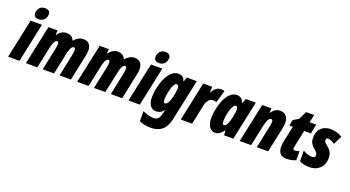

<svg xmlns="http://www.w3.org/2000/svg" viewBox="-75 -1546 4658 2556"><g transform="rotate(20 2254.5 -268.0)"><path d="M201 -607C263 -607 304 -654 304 -715C304 -756 277 -776 229 -776C157 -776 127 -717 127 -668C127 -627 152 -607 201 -607ZM-12 0H149L266 -553H106Z M240 0H402L464 -293C474 -344 497 -418 532 -418C547 -418 554 -407 554 -384C554 -365 549 -335 543 -306L478 0H639L701 -292C712 -344 731 -418 769 -418C784 -418 791 -406 791 -381C791 -363 787 -335 781 -306L717 0H878L952 -353C960 -386 964 -417 964 -441C964 -518 924 -563 852 -563C804 -563 757 -536 724 -495H721C703 -541 669 -563 611 -563C562 -563 518 -534 488 -490H484L487 -553H358Z M966 0H1128L1190 -293C1200 -344 1223 -418 1258 -418C1273 -418 1280 -407 1280 -384C1280 -365 1275 -335 1269 -306L1204 0H1365L1427 -292C1438 -344 1457 -418 1495 -418C1510 -418 1517 -406 1517 -381C1517 -363 1513 -335 1507 -306L1443 0H1604L1678 -353C1686 -386 1690 -417 1690 -441C1690 -518 1650 -563 1578 -563C1530 -563 1483 -536 1450 -495H1447C1429 -541 1395 -563 1337 -563C1288 -563 1244 -534 1214 -490H1210L1213 -553H1084Z M1906 -607C1968 -607 2009 -654 2009 -715C2009 -756 1982 -776 1934 -776C1862 -776 1832 -717 1832 -668C1832 -627 1857 -607 1906 -607ZM1693 0H1854L1971 -553H1811Z M2092 240C2220 240 2304 181 2336 30L2460 -553H2319L2296 -487H2294C2278 -541 2252 -563 2197 -563C2043 -563 1971 -292 1971 -148C1971 -48 2016 10 2083 10C2127 10 2159 -3 2193 -47H2196C2188 -22 2182 0 2178 17L2174 34C2163 76 2137 106 2086 106C2034 106 1965 85 1930 64V206C1968 226 2026 240 2092 240ZM2162 -130C2146 -130 2138 -148 2138 -184C2138 -232 2167 -423 2223 -423C2243 -423 2254 -407 2254 -381C2254 -312 2221 -130 2162 -130Z M2434 0H2595L2653 -278C2665 -338 2697 -388 2752 -388C2770 -388 2786 -385 2801 -379L2851 -556C2831 -562 2819 -563 2806 -563C2749 -563 2716 -537 2680 -473H2676L2678 -553H2551Z M2923 10C2974 10 3005 -23 3039 -66H3043L3047 0H3178L3296 -553H3155L3129 -487H3126C3106 -543 3069 -563 3027 -563C2875 -563 2808 -298 2808 -156C2808 -54 2852 10 2923 10ZM2996 -126C2982 -126 2974 -145 2974 -181C2974 -252 3010 -423 3060 -423C3080 -423 3090 -406 3090 -370C3090 -351 3088 -327 3074 -265C3062 -209 3038 -126 2996 -126Z M3269 0H3431L3491 -285C3507 -358 3528 -418 3562 -418C3580 -418 3587 -405 3587 -383C3587 -366 3582 -337 3576 -308L3511 0H3672L3747 -353C3754 -388 3756 -413 3756 -433C3756 -533 3695 -563 3636 -563C3589 -563 3549 -535 3517 -489H3514L3516 -553H3387Z M3931 10C3968 10 4027 3 4064 -17V-146C4039 -135 4013 -131 4003 -131C3983 -131 3976 -139 3976 -159C3976 -166 3978 -176 3980 -184L4030 -419H4124L4152 -553H4058L4082 -664H3968L3912 -548L3836 -503L3819 -419H3869L3824 -208C3816 -170 3813 -144 3813 -119C3813 -45 3843 10 3931 10Z M4262 10C4388 10 4461 -80 4461 -183C4461 -262 4434 -299 4386 -337C4340 -373 4337 -384 4337 -403C4337 -423 4348 -433 4366 -433C4385 -433 4426 -422 4460 -393L4521 -515C4482 -543 4420 -563 4356 -563C4233 -563 4171 -481 4171 -379C4171 -333 4180 -289 4240 -240C4284 -204 4290 -183 4290 -166C4290 -142 4267 -130 4240 -130C4205 -130 4155 -145 4115 -172V-23C4155 0 4190 10 4262 10Z"/></g></svg>

Font: Noto Sans UI Condensed Black
Style: Italic
Weight: 900
Width: 3
Italic angle: -192°
Designer: Monotype Design Team
Foundry: Monotype Imaging Inc.
Version: Version 1.901